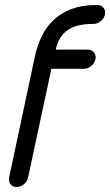

<svg xmlns="http://www.w3.org/2000/svg" viewBox="-20 -752 442 770"><path d="M120 -526Q129 -568 146.5 -605Q164 -642 193.5 -670.5Q223 -699 266 -715.5Q309 -732 369 -732Q386 -732 395 -721Q404 -710 401 -693Q397 -677 383.5 -666.5Q370 -656 353 -656Q287 -656 252.5 -632Q218 -608 206 -563L204 -553H211H331Q348 -553 357 -541.5Q366 -530 363 -515Q359 -498 345.5 -487Q332 -476 315 -476H186L93 -42Q90 -25 76.5 -13.5Q63 -2 46 -2Q30 -2 22 -13.5Q14 -25 17 -42Z"/></svg>

Font: VDS Compensated
Style: Light Italic
Weight: 300
Italic angle: -12°
Designer: artmaker
Foundry: artmaker
Version: Version 1.000 2012 initial release